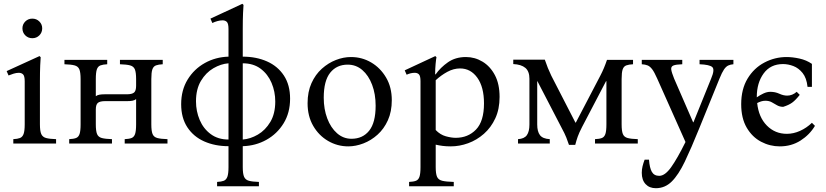

<svg xmlns="http://www.w3.org/2000/svg" viewBox="-20 -755 4344 1010"><path d="M190 -101Q190 -66 197 -50Q204 -34 222.5 -29Q241 -24 275 -23V0H50V-23Q72 -24 85 -29Q98 -34 104 -50Q110 -66 110 -101V-327Q110 -355 101.5 -363.5Q93 -372 79 -372Q66 -372 51.5 -367.5Q37 -363 25 -358L15 -381L188 -460L194 -454Q193 -446 191.5 -411Q190 -376 190 -328ZM150 -554Q128 -554 113 -569Q98 -584 98 -606Q98 -627 113 -642Q128 -657 150 -657Q172 -657 187 -642Q202 -627 202 -606Q202 -584 187 -569Q172 -554 150 -554Z M776 -339V-101Q776 -66 782.5 -50Q789 -34 807.5 -29Q826 -24 861 -23V0H636V-23Q659 -24 672 -29Q685 -34 690.5 -50Q696 -66 696 -101V-234Q688 -227 676 -225Q664 -223 649 -223H533Q506 -223 495 -214Q484 -205 484 -179V-101Q484 -66 490.5 -50Q497 -34 515.5 -29Q534 -24 569 -23V0H344V-23Q367 -24 380 -29Q393 -34 398.5 -50Q404 -66 404 -101V-339Q404 -374 397.5 -390Q391 -406 372.5 -411Q354 -416 319 -417V-440H544V-417Q522 -416 508.5 -411Q495 -406 489.5 -390Q484 -374 484 -339V-249Q492 -255 503.5 -257Q515 -259 531 -259H647Q674 -259 685 -268Q696 -277 696 -304V-339Q696 -374 689.5 -390Q683 -406 664.5 -411Q646 -416 611 -417V-440H836V-417Q814 -416 800.5 -411Q787 -406 781.5 -390Q776 -374 776 -339Z M1011 -222Q1011 -170 1030.5 -124Q1050 -78 1088.5 -49.5Q1127 -21 1182 -21V-422Q1142 -419 1102.5 -396Q1063 -373 1037 -329.5Q1011 -286 1011 -222ZM1428 -221Q1428 -273 1408.5 -319Q1389 -365 1351 -393.5Q1313 -422 1257 -422V-21Q1297 -24 1336.5 -47Q1376 -70 1402 -113.5Q1428 -157 1428 -221ZM1122 225V202Q1144 201 1157 196Q1170 191 1176 175Q1182 159 1182 124V14Q1111 14 1054.5 -11Q998 -36 965.5 -85.5Q933 -135 933 -207Q933 -281 967 -336.5Q1001 -392 1057.5 -423.5Q1114 -455 1182 -457V-602Q1182 -631 1173.5 -639.5Q1165 -648 1151 -648Q1138 -648 1123.5 -644Q1109 -640 1097 -634L1087 -657L1255 -735L1261 -729Q1260 -721 1258.5 -686Q1257 -651 1257 -603V-457Q1328 -457 1384.5 -432Q1441 -407 1473.5 -357.5Q1506 -308 1506 -236Q1506 -162 1472 -106.5Q1438 -51 1381.5 -19.5Q1325 12 1257 14V124Q1257 159 1264 175Q1271 191 1289.5 196Q1308 201 1342 202V225Z M1826 -455Q1884 -455 1932.5 -426.5Q1981 -398 2011 -347Q2041 -296 2041 -228Q2041 -168 2020.5 -122.5Q2000 -77 1966 -46.5Q1932 -16 1891.5 -0.5Q1851 15 1812 15Q1755 15 1706 -13.5Q1657 -42 1627.5 -93Q1598 -144 1598 -212Q1598 -272 1618.5 -317.5Q1639 -363 1673 -393.5Q1707 -424 1747 -439.5Q1787 -455 1826 -455ZM1829 -25Q1888 -25 1922 -67.5Q1956 -110 1956 -199Q1956 -260 1937.5 -309Q1919 -358 1886 -386.5Q1853 -415 1809 -415Q1751 -415 1717 -372.5Q1683 -330 1683 -241Q1683 -181 1701.5 -132Q1720 -83 1753 -54Q1786 -25 1829 -25Z M2367 202V225H2132V202Q2155 201 2168 196Q2181 191 2186.5 175Q2192 159 2192 124V-328Q2192 -355 2184 -363.5Q2176 -372 2162 -372Q2151 -372 2140.5 -369.5Q2130 -367 2119 -362L2109 -385L2270 -460L2276 -454Q2274 -445 2271.5 -419Q2269 -393 2269 -364H2271V-363Q2297 -400 2336.5 -427.5Q2376 -455 2431 -455Q2478 -455 2518.5 -430.5Q2559 -406 2583.5 -359.5Q2608 -313 2608 -245Q2608 -181 2585.5 -132.5Q2563 -84 2525.5 -51Q2488 -18 2442.5 -1.5Q2397 15 2351 15Q2328 15 2308.5 12.5Q2289 10 2272 6V124Q2272 159 2279 175Q2286 191 2306.5 196Q2327 201 2367 202ZM2377 -30Q2442 -30 2484 -73.5Q2526 -117 2526 -211Q2526 -297 2491 -346Q2456 -395 2400 -395Q2366 -395 2333 -377Q2300 -359 2272 -333V-71Q2296 -46 2325.5 -38Q2355 -30 2377 -30Z M3250 -101Q3250 -66 3256.5 -50Q3263 -34 3281.5 -29Q3300 -24 3335 -23V0H3110V-23Q3133 -24 3146 -29Q3159 -34 3164.5 -50Q3170 -66 3170 -101V-328H3168L3042 -87Q3026 -56 3019 -36Q3012 -16 3006 7H2973Q2966 -13 2959 -31.5Q2952 -50 2932 -87L2807 -328H2806V-100Q2806 -63 2820.5 -44Q2835 -25 2872 -23V0H2705V-23Q2738 -25 2751.5 -44Q2765 -63 2765 -100V-341Q2765 -380 2743.5 -398Q2722 -416 2680 -418V-441H2846Q2855 -415 2862 -397.5Q2869 -380 2880 -357L3007 -110H3009L3138 -357Q3148 -376 3157 -397.5Q3166 -419 3173 -440H3310V-417Q3288 -416 3274.5 -411Q3261 -406 3255.5 -390Q3250 -374 3250 -339Z M3430 235Q3396 235 3376 213.5Q3356 192 3356 154Q3356 137 3360 120Q3364 103 3371 85H3394Q3397 128 3409 149Q3421 170 3448 170Q3478 170 3510.5 124.5Q3543 79 3586 -8L3437 -342Q3422 -376 3410.5 -391Q3399 -406 3386.5 -411Q3374 -416 3356 -417V-440H3569V-417Q3536 -416 3522.5 -410.5Q3509 -405 3511 -389.5Q3513 -374 3526 -342L3626 -112H3628L3721 -342Q3741 -389 3727 -402Q3713 -415 3660 -417V-440H3838V-417Q3823 -416 3811 -410.5Q3799 -405 3788.5 -389.5Q3778 -374 3765 -342L3658 -79Q3616 25 3582.5 95Q3549 165 3513.5 200Q3478 235 3430 235Z M4082 15Q4030 15 3983.5 -9.5Q3937 -34 3908 -83.5Q3879 -133 3879 -207Q3879 -286 3912.5 -341.5Q3946 -397 4001 -426Q4056 -455 4118 -455Q4149 -455 4185.5 -447Q4222 -439 4251 -419V-298H4228Q4223 -345 4202 -371Q4181 -397 4153.5 -407.5Q4126 -418 4099 -418Q4033 -418 3997 -368.5Q3961 -319 3961 -245V-243Q3978 -255 3996.5 -263.5Q4015 -272 4032 -272Q4058 -272 4079.5 -262Q4101 -252 4121 -252Q4148 -252 4171 -272L4187 -256Q4165 -228 4147 -215Q4129 -202 4100 -193Q4082 -193 4068 -201Q4054 -209 4040 -217Q4026 -225 4006 -225Q3994 -225 3983.5 -221.5Q3973 -218 3963 -213Q3971 -138 4014 -94.5Q4057 -51 4119 -51Q4154 -51 4188.5 -66.5Q4223 -82 4251 -109L4267 -93Q4239 -46 4191 -15.5Q4143 15 4082 15Z"/></svg>

Font: Bona Nova
Style: Regular
Weight: 400
Designer: Mateusz Machalski
Foundry: Capitalics
Version: Version 4.001; ttfautohint (v1.8.3)